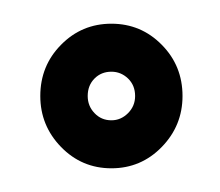

<svg xmlns="http://www.w3.org/2000/svg" viewBox="-20 -722 186 162"><path d="M74 -580Q99 -580 116.5 -598Q134 -616 134 -641Q134 -666.5 116.5 -684.2Q99 -702 74 -702Q49 -702 31.5 -684.2Q14 -666.5 14 -641Q14 -616 31.5 -598Q49 -580 74 -580ZM74 -620.5Q65.5 -620.5 59.8 -626.5Q54 -632.5 54 -641Q54 -650 59.8 -655.8Q65.5 -661.5 74 -661.5Q82 -661.5 88 -655.8Q94 -650 94 -641Q94 -632.5 88 -626.5Q82 -620.5 74 -620.5Z"/></svg>

Font: Anybody UltraCondensed Thin SemiBold
Style: Regular
Weight: 600
Version: Version 1.111